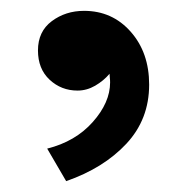

<svg xmlns="http://www.w3.org/2000/svg" viewBox="-20 -159 345 354"><path d="M102 175 67 115Q119 102 151 66Q183 30 183 -7Q183 -12 182.5 -15.5Q182 -19 182 -23Q171 -10 155.5 -1Q140 8 123 8Q93 8 71.5 -12Q50 -32 50 -66Q50 -101 75.5 -120Q101 -139 135 -139Q187 -139 221 -100.5Q255 -62 255 -3Q255 61 213 106Q171 151 102 175Z"/></svg>

Font: Zen Kaku Gothic Antique Black
Style: Regular
Weight: 900
Designer: Yoshimichi Ohira
Foundry: Positype
Version: Version 1.001